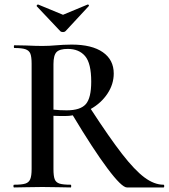

<svg xmlns="http://www.w3.org/2000/svg" viewBox="-20 -824 742 844"><path d="M699 0H538Q515 0 452.5 -83.5Q390 -167 300 -317Q284 -314 266 -314Q230 -314 215 -315V-81Q215 -50 220.5 -36Q226 -22 241.5 -17Q257 -12 291 -12Q293 -12 293 -6Q293 0 291 0Q258 0 239 -1L166 -2L95 -1Q76 0 42 0Q39 0 39 -6Q39 -12 42 -12Q76 -12 91.5 -17Q107 -22 113 -36.5Q119 -51 119 -81V-544Q119 -574 113.5 -588Q108 -602 92 -607.5Q76 -613 43 -613Q41 -613 41 -619Q41 -625 43 -625L95 -624Q139 -622 166 -622Q196 -622 229 -625Q241 -626 258 -627Q275 -628 295 -628Q384 -628 432 -594.5Q480 -561 480 -501Q480 -454 452.5 -412.5Q425 -371 379 -345Q461 -219 516.5 -147.5Q572 -76 615 -44Q658 -12 699 -12Q702 -12 702 -6Q702 0 699 0ZM273 -339Q333 -339 357 -366Q381 -393 381 -465Q381 -546 354 -577.5Q327 -609 278 -609Q242 -609 228.5 -595Q215 -581 215 -542V-342Q242 -339 273 -339ZM142 -796 141 -798Q141 -800 143.5 -802.5Q146 -805 148 -804L257 -759L365 -804H367Q369 -804 370.5 -801.5Q372 -799 370 -797L268 -687Q264 -683 257 -683Q249 -683 245 -687Z"/></svg>

Font: Cormorant SC SemiBold
Style: Regular
Weight: 600
Designer: Christian Thalmann (Catharsis Fonts)
Version: Version 3.000